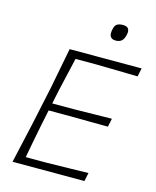

<svg xmlns="http://www.w3.org/2000/svg" viewBox="-134 -1018 898 1108"><g transform="rotate(15 315.0 -464.0)"><path d="M49.5 0Q63 -62 75.8 -117.2Q88.5 -172.5 103 -238L153 -472Q166 -540 177 -596.5Q188 -653 199.5 -713H629.5L619 -662.5Q566.5 -663.5 507 -665Q447.5 -666.5 367 -667.5H247Q236 -619 225 -572Q214 -525 201.5 -470L183.5 -384.5H316.5Q387 -385.5 438.8 -386.5Q490.5 -387.5 539 -388L528.5 -338Q477.5 -338 426.2 -338.8Q375 -339.5 305.5 -340H174L154 -243.5Q143 -188.5 134 -141.2Q125 -94 116 -45.5H242Q310.5 -46.5 371.5 -48Q432.5 -49.5 489.5 -50.5L479 0ZM442.5 -829.5Q394 -829.5 409.5 -891.5Q414.5 -913 427.2 -920.2Q440 -927.5 462 -927.5Q507.5 -927.5 497 -879Q491 -852 478 -840.8Q465 -829.5 442.5 -829.5Z"/></g></svg>

Font: Commissioner Loud ExtraLight
Style: Italic
Weight: 200
Italic angle: -12°
Designer: Kostas Bartsokas
Foundry: Kostas Bartsokas
Version: Version 1.000; ttfautohint (v1.8.3)